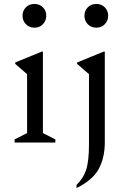

<svg xmlns="http://www.w3.org/2000/svg" viewBox="-20 -721 667 971"><path d="M154 -581Q128 -581 111 -598.5Q94 -616 94 -641Q94 -667 111 -684Q128 -701 154 -701Q180 -701 197 -684Q214 -667 214 -641Q214 -616 197 -598.5Q180 -581 154 -581ZM54 0V-16L117 -48V-346L57 -398V-405L191 -460H197V-48L260 -16V0ZM467 -581Q441 -581 424 -598.5Q407 -616 407 -641Q407 -667 424 -684Q441 -701 467 -701Q493 -701 510 -684Q527 -667 527 -641Q527 -616 510 -598.5Q493 -581 467 -581ZM367 230V214Q401 182 415.5 138Q430 94 430 10V-346L370 -398V-405L504 -460H510V0Q510 76 479.5 133Q449 190 367 230Z"/></svg>

Font: Spectral
Style: Regular
Weight: 400
Designer: Jean-Baptiste Levee
Foundry: Production Type
Version: Version 1.002